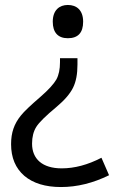

<svg xmlns="http://www.w3.org/2000/svg" viewBox="-20 -566 474 778"><path d="M316.9 -478C316.9 -525.4 290 -545.9 254.9 -545.9C221.2 -545.9 193.8 -525.4 193.8 -478C193.8 -435.1 214.4 -411.1 254.9 -411.1C296.4 -411.1 316.9 -433.6 316.9 -478ZM223.1 -330.1V-314C223.1 -285.2 218.3 -262.2 208.5 -244.1C198.2 -226.1 176.8 -202.1 143.1 -172.9C104 -139.2 77.6 -114.3 64.5 -97.7C37.6 -64.5 24.9 -29.3 24.9 18.1C24.9 73.2 43 115.7 78.6 146.5C114.3 176.8 164.1 191.9 227.1 191.9C292.5 191.9 357.4 175.8 421.9 144L391.1 73.2C335.4 102.1 281.7 116.2 230 116.2C152.3 116.2 109.9 78.6 109.9 16.1C109.9 -11.2 115.7 -33.7 127 -51.8C138.2 -69.8 165.5 -96.7 209 -132.8C241.7 -160.2 263.7 -186 275.9 -210.4C288.1 -234.9 293.9 -266.1 293.9 -304.2V-330.1Z"/></svg>

Font: Noto Reveo Sans
Style: Regular
Weight: 400
Designer: Monotype Design team
Foundry: Monotype Imaging Inc.
Version: Version 1.04